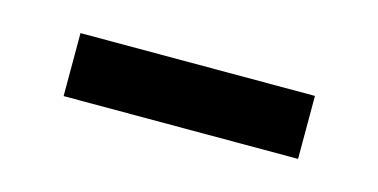

<svg xmlns="http://www.w3.org/2000/svg" viewBox="-28 -767 417 212"><g transform="rotate(15 181.0 -661.0)"><path d="M47 -625V-697H315V-625Z"/></g></svg>

Font: Geist
Style: Regular
Weight: 400
Designer: Basement.studio, Andrés Briganti, Mateo Zaragoza
Foundry: Basement.studio, Vercel, Andrés Briganti, Guido Ferreyra, Mateo Zaragoza
Version: Version 1.401